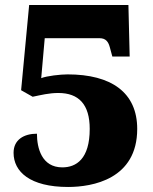

<svg xmlns="http://www.w3.org/2000/svg" viewBox="-20 -734 609 764"><path d="M251 10C348 10 526 -21 526 -221C526 -366 423 -438 249 -438C221 -438 166 -432 144 -423L158 -582H376C401 -582 411 -568 417 -546L427 -509H496L491 -714H96L64 -375L110 -349C144 -356 175 -364 212 -364C294 -364 337 -318 337 -221C337 -101 283 -68 228 -68C146 -68 127 -145 127 -202C75 -202 34 -178 34 -126C34 -51 99 10 251 10Z"/></svg>

Font: Noto Serif Georgian Black
Style: Regular
Weight: 900
Designer: Monotype Design Team, Akaki Razmadze
Foundry: Google LLC
Version: Version 2.003